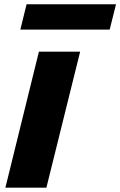

<svg xmlns="http://www.w3.org/2000/svg" viewBox="-20 -869 557 889"><path d="M351.1 -629.9 194.8 0H4.9L160.2 -629.9ZM517.1 -849.1 487.8 -731.9H74.2L103 -849.1Z"/></svg>

Font: Sinkin Sans 800 Black Italic
Style: Regular
Weight: 900
Italic angle: -112°
Designer: Keith Bates
Foundry: K-Type
Version: Sinkin Sans (version 1.0)  by Keith Bates   •   © 2014   www